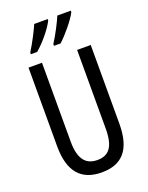

<svg xmlns="http://www.w3.org/2000/svg" viewBox="-173 -1122 868 1125"><g transform="rotate(-20 261.0 -559.5)"><path d="M414 -1027V-1036H330C318 -1006 280 -931 251 -887V-876H292C330 -910 392 -983 414 -1027ZM270 -1027V-1036H186C172 -1003 137 -934 107 -887V-876H146C194 -917 247 -981 270 -1027ZM455 -317V-807H370V-316C370 -204 334 -160 262 -160C191 -160 151 -205 151 -315V-807H67V-316C67 -157 135 -83 262 -83C389 -83 455 -155 455 -317Z"/></g></svg>

Font: Noto Sans Kannada UI ExtraCondensed
Style: Regular
Weight: 400
Width: 2
Designer: Jelle Bosma - Monotype Design Team
Foundry: Monotype Imaging Inc.
Version: Version 2.005